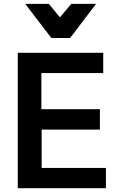

<svg xmlns="http://www.w3.org/2000/svg" viewBox="-20 -988 650 1008"><path d="M249.5 -788.6 112.3 -967.8H236.3L294.4 -897L354.5 -967.8H484.4L348.1 -788.6ZM73.2 0V-710.9H522V-604.5H197.3V-414.6H504.4V-307.6H198.7V-106.4H536.1V0Z"/></svg>

Font: Ride
Style: Bold
Weight: 700
Version: Version 3.000